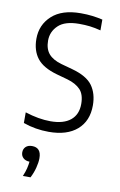

<svg xmlns="http://www.w3.org/2000/svg" viewBox="-88 -599 546 877"><g transform="rotate(10 185.0 -161.0)"><path d="M163.5 9.5Q102 9.5 45 -10.5V-60Q108.5 -39.5 163 -39.5Q223.5 -39.5 255.8 -66Q288 -92.5 288 -141.5Q288 -185.5 267 -207.8Q246 -230 206 -241.5L155.5 -255.5Q89.5 -274 62 -309.5Q34.5 -345 34.5 -399.5Q34.5 -464.5 81 -507Q127.5 -549.5 214.5 -549.5Q243.5 -549.5 268 -546.5Q292.5 -543.5 316 -538V-488Q289 -495 265.8 -497.8Q242.5 -500.5 216 -500.5Q149.5 -500.5 119 -471.2Q88.5 -442 88.5 -401Q88.5 -362 107.8 -339.5Q127 -317 167.5 -305.5L218.5 -291.5Q288.5 -272.5 315 -235.8Q341.5 -199 341.5 -144Q341.5 -72 294.8 -31.2Q248 9.5 163.5 9.5ZM82.5 228.5Q91.5 207.5 95.5 190.8Q99.5 174 101 159Q82.5 158.5 71.8 148.5Q61 138.5 61 122.5Q61 106.5 71.5 96.5Q82 86.5 100.5 86.5Q143 86.5 143 135.5Q143 155 136.5 180.2Q130 205.5 118 228.5Z"/></g></svg>

Font: Encode Sans Condensed Light
Style: Regular
Weight: 300
Width: 3
Designer: Multiple Designers
Foundry: Impallari Type
Version: Version 3.000; ttfautohint (v1.8.3) -l 8 -r 50 -G 200 -x 14 